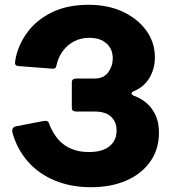

<svg xmlns="http://www.w3.org/2000/svg" viewBox="-20 -772 718 802"><path d="M360 10Q277 10 210 -17.5Q143 -45 98 -95.5Q53 -146 33 -214Q26 -239 45 -244L159 -266Q169 -268 176 -266.5Q183 -265 186 -253Q210 -193 251 -165Q292 -137 351 -137Q409 -137 438 -161.5Q467 -186 467 -226Q467 -263 444 -284.5Q421 -306 377 -306H300Q280 -306 280 -321V-429Q280 -444 300 -444H376Q413 -444 432 -470Q451 -496 451 -528Q451 -567 425 -590.5Q399 -614 353 -614Q317 -614 289 -599Q261 -584 242.5 -559Q224 -534 217 -503Q215 -494 212.5 -489.5Q210 -485 200 -485L57 -496Q47 -497 44 -502.5Q41 -508 45 -527Q57 -587 95.5 -638.5Q134 -690 198 -721Q262 -752 351 -752Q431 -752 493 -723Q555 -694 591 -644.5Q627 -595 627 -532Q627 -486 605 -448Q583 -410 541 -392Q530 -388 529.5 -382Q529 -376 540 -372Q572 -360 595 -339Q618 -318 631 -288Q644 -258 644 -218Q644 -149 608 -97.5Q572 -46 508 -18Q444 10 360 10Z"/></svg>

Font: Libre Franklin ExtraBold
Style: Regular
Weight: 800
Designer: Pablo Impallari, Rodrigo Fuenzalida, Nhung Nguyen
Foundry: Impallari Type
Version: Version 3.000